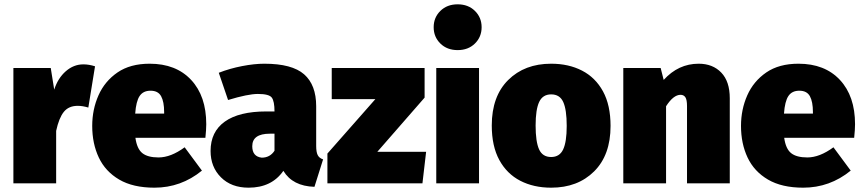

<svg xmlns="http://www.w3.org/2000/svg" viewBox="-20 -849 3994 889"><path d="M240 0H42V-534H215L231 -434Q248 -487 284.5 -519Q321 -551 366 -551Q392 -551 420 -542L389 -351Q362 -359 340 -359Q298 -359 275.5 -331Q253 -303 240 -243Z M695 20Q596 20 532 -17.5Q468 -55 437.5 -119.5Q407 -184 407 -266Q407 -342 436 -407.5Q465 -473 524 -513.5Q583 -554 673 -554Q795 -554 865 -479Q935 -404 935 -274Q935 -249 931 -211H607Q614 -160 639 -140Q664 -120 714 -120Q771 -120 835 -167L915 -59Q818 20 695 20ZM740 -323V-330Q740 -378 726 -403.5Q712 -429 677 -429Q643 -429 626.5 -404.5Q610 -380 606 -323Z M1131 20Q1051 20 1003 -28Q955 -76 955 -150Q955 -239 1021 -286Q1087 -333 1213 -333H1251Q1251 -380 1238.5 -397Q1226 -414 1174 -414Q1128 -414 1036 -386L993 -512Q1044 -532 1101 -543Q1158 -554 1204 -554Q1332 -554 1388 -505Q1444 -456 1444 -357V-173Q1444 -145 1451 -131Q1458 -117 1476 -111L1436 16Q1335 13 1292 -58Q1238 20 1131 20ZM1192 -119Q1230 -119 1251 -151V-230H1230Q1148 -230 1148 -172Q1148 -124 1192 -119Z M1936 0H1496V-138L1718 -390H1516V-534H1946V-397L1727 -146H1953Z M2099 -617Q2050 -617 2019 -647.5Q1988 -678 1988 -723Q1988 -768 2019 -798.5Q2050 -829 2099 -829Q2148 -829 2179 -798.5Q2210 -768 2210 -723Q2210 -678 2179 -647.5Q2148 -617 2099 -617ZM2198 0H2000V-534H2198Z M2532 20Q2451 20 2389 -12Q2327 -44 2292 -108Q2257 -172 2257 -268Q2257 -403 2333 -478.5Q2409 -554 2532 -554Q2613 -554 2675 -522Q2737 -490 2772 -426Q2807 -362 2807 -266Q2807 -131 2731 -55.5Q2655 20 2532 20ZM2532 -122Q2571 -122 2587.5 -157Q2604 -192 2604 -266Q2604 -341 2588 -376.5Q2572 -412 2532 -412Q2493 -412 2476.5 -377Q2460 -342 2460 -268Q2460 -193 2476 -157.5Q2492 -122 2532 -122Z M3359 0H3161V-358Q3161 -387 3153.5 -398.5Q3146 -410 3131 -410Q3098 -410 3064 -357V0H2866V-534H3039L3053 -479Q3121 -554 3215 -554Q3280 -554 3319.5 -513Q3359 -472 3359 -394Z M3699 20Q3600 20 3536 -17.5Q3472 -55 3441.5 -119.5Q3411 -184 3411 -266Q3411 -342 3440 -407.5Q3469 -473 3528 -513.5Q3587 -554 3677 -554Q3799 -554 3869 -479Q3939 -404 3939 -274Q3939 -249 3935 -211H3611Q3618 -160 3643 -140Q3668 -120 3718 -120Q3775 -120 3839 -167L3919 -59Q3822 20 3699 20ZM3744 -323V-330Q3744 -378 3730 -403.5Q3716 -429 3681 -429Q3647 -429 3630.5 -404.5Q3614 -380 3610 -323Z"/></svg>

Font: Trujillo Black
Style: Regular
Weight: 900
Designer: Fira Sans original fonts by bBox Type GmbH, Carrois Corporate GbR, & Edenspiekermann AG / Changes by Cristiano Sobral
Foundry: Fira Sans original fonts by bBox Type GmbH, Carrois Corporate GbR, & Edenspiekermann AG / Changes by Cristiano Sobral
Version: Version 4.301;July 28, 2020;FontCreator 13.0.0.2655 64-bit